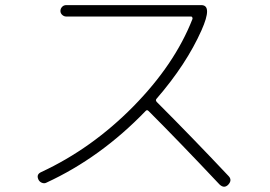

<svg xmlns="http://www.w3.org/2000/svg" viewBox="-20 -717 1040 740"><path d="M158.2 -12.7Q150.4 -8.8 141.1 -12.7Q131.8 -16.6 127.9 -25.4Q119.1 -44.9 138.7 -53.7Q334 -144.5 493.7 -306.6Q653.3 -468.8 721.7 -643.6Q722.7 -646.5 721.2 -649.9Q719.7 -653.3 716.8 -653.3H235.4Q226.6 -653.3 219.7 -659.7Q212.9 -666 212.9 -674.8Q212.9 -683.6 219.2 -690.4Q225.6 -697.3 235.4 -697.3H755.9Q799.8 -697.3 756.8 -600.6Q698.2 -468.8 583 -335.9Q578.1 -330.1 585 -323.2Q719.7 -188.5 861.3 -38.1Q876 -22.5 859.4 -4.9Q843.8 10.7 826.2 -5.9Q670.9 -170.9 552.7 -289.1Q546.9 -294.9 542 -290Q368.2 -109.4 158.2 -12.7Z"/></svg>

Font: Rounded-X Mgen+ 2m light
Style: Regular
Weight: 200
Designer: [Source Han Sans]
Ryoko NISHIZUKA  (kana & ideographs); Paul D. Hunt (Latin, Greek & Cyrillic); Wenlong ZHANG  (bopomofo
Version: Version 1.059.20150602